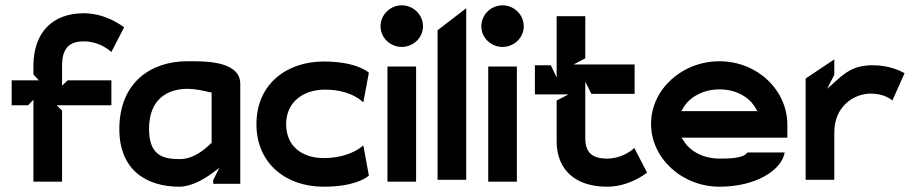

<svg xmlns="http://www.w3.org/2000/svg" viewBox="-20 -693 3464 724"><path d="M24 -296H86L106 -317V-8H214V-276L194 -296H400V-390H235L214 -370V-444C214 -508 238 -537 296 -537C348 -537 384 -511 400 -497L448 -590C432 -602 373 -643 296 -643C178 -643 108 -571 106 -449V-412L127 -390H24Z M430 -206C430 -52 532 11 656 11C703 11 752 -19 783 -42L807 -60L784 -14V0H886V-377C886 -455 776 -462 711 -462H686C548 -462 430 -381 430 -206ZM542 -208C542 -319 612 -358 686 -358C718 -358 752 -350 772 -345L778 -344V-154L775 -152C759 -136 713 -93 659 -93C592 -93 542 -108 542 -208Z M947 -225C947 -75 1060 11 1200 11C1314 11 1360 -21 1371 -31L1350 -145C1331 -128 1284 -97 1200 -97C1121 -97 1059 -140 1059 -225C1059 -310 1126 -355 1205 -355C1287 -355 1331 -325 1350 -307L1371 -419C1360 -428 1314 -461 1200 -461C1060 -461 947 -375 947 -225Z M1415 -594C1415 -550 1452 -516 1495 -516C1538 -516 1575 -550 1575 -594C1575 -638 1538 -673 1495 -673C1452 -673 1415 -638 1415 -594ZM1441 -8H1549V-442H1441Z M1630 -15H1738V-662L1630 -579Z M1795 -594C1795 -550 1832 -516 1875 -516C1918 -516 1955 -550 1955 -594C1955 -638 1918 -673 1875 -673C1832 -673 1795 -638 1795 -594ZM1821 -8H1929V-442H1821Z M1997 -337H2124L2079 -314V-156C2081 -52 2150 11 2269 11C2345 11 2403 -29 2420 -42L2372 -135C2358 -122 2321 -95 2269 -95C2212 -95 2187 -119 2187 -172V-385L2210 -339H2373V-450H2143L2187 -473V-632H2079V-401L2057 -447H1997Z M2435 -226C2435 -96 2552 11 2693 11C2831 11 2927 -51 2939 -118H2798C2784 -95 2725 -95 2693 -95C2634 -95 2583 -121 2558 -162L2550 -174H2949V-222C2949 -355 2834 -462 2693 -462C2552 -462 2435 -356 2435 -226ZM2549 -274 2557 -287C2581 -328 2633 -356 2693 -356C2753 -356 2804 -329 2828 -287L2836 -274Z M3018 -15H3126V-194C3126 -292 3200 -340 3263 -340C3306 -340 3332 -325 3345 -314L3391 -417C3377 -425 3334 -447 3271 -447C3196 -447 3164 -416 3128 -384L3099 -358L3126 -411V-469L3018 -397Z"/></svg>

Font: Charger Eco
Style: Regular
Weight: 1000
Designer: Jasper
Foundry: Cannot Into Space Fonts
Version: Version 1.1